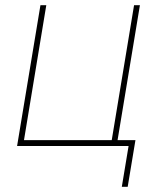

<svg xmlns="http://www.w3.org/2000/svg" viewBox="-20 -559 584 735"><path d="M45.4 0 134.8 -539.1H157.2L71.8 -22.5H407.7L493.2 -539.1H515.6L426.3 0ZM446.3 156.2 472.2 0H419.4L423.3 -22.5H498.5L468.8 156.2Z"/></svg>

Font: Inter 18pt Thin
Style: Italic
Weight: 250
Italic angle: -9.3988°
Version: Version 4.001;git-66647c0bb